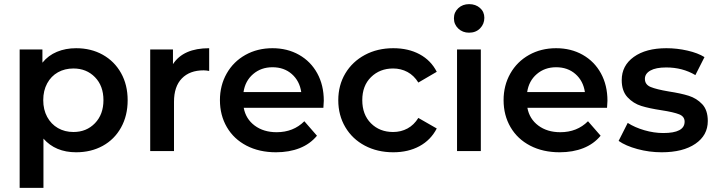

<svg xmlns="http://www.w3.org/2000/svg" viewBox="-20 -730 3464 928"><path d="M348 6Q248 6 190 -60V178H75V-491H185V-427Q213 -462 255 -479.5Q297 -497 348 -497Q420 -497 476.5 -465.5Q533 -434 565 -377Q597 -320 597 -245.5Q597 -171 565 -113.5Q533 -56 476.5 -25Q420 6 348 6ZM335 -399Q293 -399 260 -380.5Q227 -362 208 -327Q189 -292 189 -246Q189 -200 208 -165Q227 -130 260 -111Q293 -92 335 -92Q398 -92 439 -134.5Q480 -177 480 -246Q480 -315 439 -357Q398 -399 335 -399Z M991 -497V-387Q976 -390 964 -390Q897 -390 859 -351Q821 -312 821 -238V0H706V-491H816V-420Q866 -497 991 -497Z M1543 -209H1158Q1168 -155 1211 -123Q1254 -91 1317 -91Q1398 -91 1451 -144L1512 -74Q1479 -34 1428.5 -14Q1378 6 1314 6Q1233 6 1171.5 -26Q1110 -58 1076.5 -115.5Q1043 -173 1043 -246Q1043 -317 1075.5 -374.5Q1108 -432 1166 -464.5Q1224 -497 1297 -497Q1369 -497 1425.5 -465Q1482 -433 1513.5 -375.5Q1545 -318 1545 -243Q1545 -231 1543 -209ZM1157 -285H1436Q1428 -339 1390.5 -372Q1353 -405 1297 -405Q1242 -405 1203.5 -372Q1165 -339 1157 -285Z M1881 -497Q1954 -497 2008.5 -467.5Q2063 -438 2091 -383L2002 -331Q1981 -365 1949.5 -382Q1918 -399 1880 -399Q1816 -399 1773.5 -357.5Q1731 -316 1731 -246Q1731 -176 1773 -134Q1815 -92 1880 -92Q1918 -92 1949.5 -109Q1981 -126 2002 -160L2091 -109Q2062 -53 2007.5 -23.5Q1953 6 1881 6Q1804 6 1743.5 -26Q1683 -58 1649 -115.5Q1615 -173 1615 -245.5Q1615 -318 1649 -375Q1683 -432 1743.5 -464.5Q1804 -497 1881 -497Z M2189 -491H2304V0H2189ZM2321 -644Q2321 -614 2300.5 -593Q2280 -572 2247 -572Q2216 -572 2195 -592Q2174 -612 2174 -641.5Q2174 -671 2195 -690.5Q2216 -710 2247.5 -710Q2279 -710 2300 -691.5Q2321 -673 2321 -644Z M2914 -209H2529Q2539 -155 2582 -123Q2625 -91 2688 -91Q2769 -91 2822 -144L2883 -74Q2850 -34 2799.5 -14Q2749 6 2685 6Q2604 6 2542.5 -26Q2481 -58 2447.5 -115.5Q2414 -173 2414 -246Q2414 -317 2446.5 -374.5Q2479 -432 2537 -464.5Q2595 -497 2668 -497Q2740 -497 2796.5 -465Q2853 -433 2884.5 -375.5Q2916 -318 2916 -243Q2916 -231 2914 -209ZM2528 -285H2807Q2799 -339 2761.5 -372Q2724 -405 2668 -405Q2613 -405 2574.5 -372Q2536 -339 2528 -285Z M2970 -49 3014 -136Q3048 -114 3094.5 -100.5Q3141 -87 3186 -87Q3289 -87 3289 -142Q3289 -167 3262.5 -177.5Q3236 -188 3178 -197Q3118 -206 3079.5 -218Q3041 -230 3013 -260Q2985 -290 2985 -343Q2985 -413 3043.5 -455Q3102 -497 3201 -497Q3252 -497 3302.5 -485.5Q3353 -474 3385 -454L3341 -367Q3279 -404 3200 -404Q3150 -404 3123.5 -389Q3097 -374 3097 -349Q3097 -321 3125 -309.5Q3153 -298 3212 -288Q3271 -279 3309 -267Q3347 -255 3374 -226.5Q3401 -198 3401 -145Q3401 -76 3341 -35Q3281 6 3178 6Q3118 6 3061 -9.5Q3004 -25 2970 -49Z"/></svg>

Font: Montserrat Ace
Style: Bold
Weight: 600
Designer: Julieta Ulanovsky
Foundry: Julieta Ulanovsky
Version: Version 1